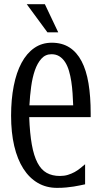

<svg xmlns="http://www.w3.org/2000/svg" viewBox="-20 -888 484 921"><path d="M267.1 -43.9Q288.6 -43.9 305.9 -49.3Q323.2 -54.7 337.9 -62.7Q352.5 -70.8 364.7 -80.8Q377 -90.8 388.2 -100.1V-3.9Q375.5 -1.5 362.5 1.5Q349.6 4.4 333.7 6.8Q317.9 9.3 298.3 11.2Q278.8 13.2 253.4 13.2Q202.1 13.2 161.4 -10.5Q120.6 -34.2 92 -78.9Q63.5 -123.5 48.3 -187.7Q33.2 -252 33.2 -333Q33.2 -411.1 45.9 -475.8Q58.6 -540.5 83.3 -586.4Q107.9 -632.3 144.3 -657.7Q180.7 -683.1 228.5 -683.1Q277.8 -683.1 313.2 -660.4Q348.6 -637.7 371.3 -594.5Q394 -551.3 404.5 -488.3Q415 -425.3 415 -344.2V-326.2H120.1Q123 -248.5 132.6 -194.8Q142.1 -141.1 159.7 -107.4Q177.2 -73.7 203.9 -58.8Q230.5 -43.9 267.1 -43.9ZM331.1 -382.8Q330.1 -411.1 328.1 -440.4Q326.2 -469.7 322 -497.1Q317.9 -524.4 310.8 -548.3Q303.7 -572.3 292.5 -589.8Q281.2 -607.4 265.1 -617.7Q249 -627.9 227.1 -627.9Q197.8 -627.9 178.5 -606.4Q159.2 -585 147.2 -550.3Q135.3 -515.6 129.4 -471.7Q123.5 -427.7 121.1 -382.8ZM207.5 -732.9 108.4 -867.7H195.3L259.3 -732.9Z"/></svg>

Font: Crushed
Style: Regular
Weight: 400
Width: 3
Designer: Astigmatic (AOETI)
Foundry: Astigmatic (AOETI)
Version: Version 001.000